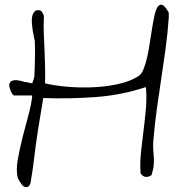

<svg xmlns="http://www.w3.org/2000/svg" viewBox="-20 -788 740 805"><path d="M53.7 -45.9Q46.9 -75.2 54.7 -119.6Q62.5 -164.1 74.7 -212.4Q86.9 -260.7 99.6 -307.1Q112.3 -353.5 115.2 -387.7H38.1Q36.1 -387.7 31.7 -394Q27.3 -400.4 23.9 -409.2Q20.5 -418 19 -427.2Q17.6 -436.5 22.9 -443.4Q28.3 -450.2 40.5 -451.7Q52.7 -453.1 77.1 -446.3Q81.1 -444.3 87.9 -443.8Q94.7 -443.4 100.6 -441.4Q107.4 -439.5 115.2 -438.5L123 -461.9Q124 -462.9 124.5 -479.5Q125 -496.1 126 -519.5Q127 -543 127 -568.4Q127 -593.8 126 -613.3Q126 -617.2 123 -629.4Q120.1 -641.6 117.7 -657.2Q115.2 -672.9 113.8 -689.9Q112.3 -707 115.2 -720.2Q118.2 -733.4 126 -740.7Q133.8 -748 149.4 -744.1Q154.3 -742.2 159.2 -732.4Q164.1 -722.7 164.1 -720.7Q162.1 -680.7 163.6 -647Q165 -613.3 166.5 -580.1Q168 -546.9 168.9 -512.7Q169.9 -478.5 168.9 -438.5Q205.1 -429.7 257.3 -424.8Q309.6 -419.9 365.2 -421.9Q420.9 -423.8 473.1 -435.1Q525.4 -446.3 560.5 -468.8Q573.2 -476.6 582 -498.5Q590.8 -520.5 597.2 -548.8Q603.5 -577.1 608.4 -609.9Q613.3 -642.6 618.2 -672.4Q623 -702.1 628.4 -726.1Q633.8 -750 642.1 -760.7Q650.4 -771.5 661.1 -767.1Q671.9 -762.7 687.5 -735.4V-712.9Q682.6 -643.6 673.8 -580.6Q665 -517.6 655.8 -456.1Q646.5 -394.5 637.7 -332Q628.9 -269.5 623 -200.2Q621.1 -176.8 622.6 -160.2Q624 -143.6 625 -127.9Q626 -112.3 624.5 -95.2Q623 -78.1 615.2 -53.7Q602.5 -44.9 590.3 -46.4Q578.1 -47.9 569.3 -61.5Q566.4 -106.4 571.3 -151.9Q576.2 -197.3 582 -242.7Q587.9 -288.1 591.8 -333.5Q595.7 -378.9 591.8 -422.9Q488.3 -388.7 378.9 -380.9Q269.5 -373 161.1 -377Q160.2 -369.1 156.7 -348.1Q153.3 -327.1 149.4 -304.2Q145.5 -281.2 142.1 -260.3Q138.7 -239.3 137.7 -231.4Q129.9 -181.6 123.5 -127.4Q117.2 -73.2 108.4 -23.4Q106.4 -11.7 98.6 -5.9Q90.8 0 77.1 -7.8Q75.2 -8.8 71.3 -14.2Q67.4 -19.5 63.5 -25.9Q59.6 -32.2 56.6 -37.6Q53.7 -43 53.7 -45.9Z"/></svg>

Font: Give You Glory
Style: Regular
Weight: 400
Designer: Kimberly Geswein
Foundry: Kimberly Geswein
Version: Version 1.002